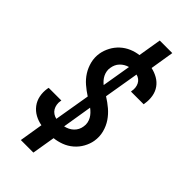

<svg xmlns="http://www.w3.org/2000/svg" viewBox="-291 -909 1082 1082"><g transform="rotate(45 250.0 -368.0)"><path d="M126 107 149 -34Q120 -39 94.5 -53Q69 -67 51.5 -90Q34 -113 28 -142.5Q22 -172 27 -203L29 -212H130L129 -207Q126 -192 128.5 -177Q131 -162 138 -150Q145 -138 157 -130Q169 -122 183 -119L219 -333Q191 -351 166 -372.5Q141 -394 123.5 -421.5Q106 -449 97.5 -482.5Q89 -516 95 -552Q100 -580 114.5 -607.5Q129 -635 152 -656Q175 -677 203.5 -689Q232 -701 260 -704L283 -843H383L360 -701Q388 -695 412.5 -681Q437 -667 453 -644.5Q469 -622 474 -593Q479 -564 474 -534L473 -525H372V-530Q375 -544 373.5 -558Q372 -572 366 -584Q360 -596 349.5 -604Q339 -612 326 -615L291 -407Q320 -389 346 -367Q372 -345 391 -317Q410 -289 419 -254.5Q428 -220 422 -183Q417 -154 401.5 -126Q386 -98 361.5 -77Q337 -56 307.5 -45Q278 -34 249 -31L226 107ZM237 -442 266 -615Q252 -611 240 -604Q228 -597 218 -586.5Q208 -576 202.5 -563.5Q197 -551 195 -538Q192 -524 194.5 -509.5Q197 -495 203 -483Q209 -471 217.5 -461Q226 -451 237 -442ZM244 -120Q258 -123 271.5 -129.5Q285 -136 296 -146.5Q307 -157 313.5 -170Q320 -183 322 -197Q325 -213 322 -228Q319 -243 312 -255.5Q305 -268 295 -278.5Q285 -289 273 -298Z"/></g></svg>

Font: Iosevka SS18 Semibold
Style: Italic
Weight: 600
Italic angle: -9°
Monospace: yes
Designer: Belleve Invis
Foundry: Belleve Invis
Version: Version 25.1.1; ttfautohint (v1.8.4)